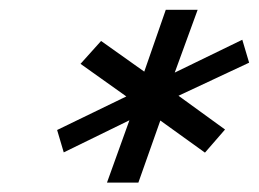

<svg xmlns="http://www.w3.org/2000/svg" viewBox="-20 -696 535 397"><path d="M201.2 -318.4 247.6 -447.3 111.8 -380.9 98.1 -427.2 241.2 -496.6 146.5 -564 189 -611.3 278.3 -547.9 322.8 -675.8H388.7L341.3 -545.9L481 -613.8L495.1 -566.4L349.1 -498L445.3 -428.2L403.8 -380.4L311.5 -446.8L266.1 -318.4Z"/></svg>

Font: Elstob 8pt
Style: Bold Italic
Weight: 700
Italic angle: -20°
Designer: Peter S. Baker
Version: Version 1.015